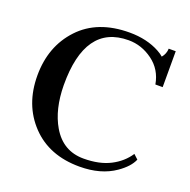

<svg xmlns="http://www.w3.org/2000/svg" viewBox="-134 -888 1017 1028"><g transform="rotate(20 374.5 -373.5)"><path d="M638.2 -694.3Q657.7 -717.3 658.7 -747.1H698.7V-542.5H657.2Q643.1 -623.5 579.8 -669.9Q516.6 -716.3 442.4 -716.3Q195.3 -716.3 197.3 -371.1Q198.7 -233.9 252 -143.1Q313.5 -38.1 430.7 -38.1Q520 -38.1 581.8 -69.6Q643.6 -101.1 678.7 -154.8L704.1 -131.3Q685.5 -86.9 627 -46.4Q546.4 9.8 424.8 9.8Q252 9.8 149.4 -97.9Q46.9 -205.6 46.9 -372.1Q46.9 -538.6 149.2 -647.7Q251.5 -756.8 433.6 -756.8Q532.2 -756.8 605.5 -716.8Q626 -705.6 638.2 -694.3Z"/></g></svg>

Font: Cantata One
Style: Regular
Weight: 400
Designer: Joana Maria Correia da Silva
Foundry: Joana Maria Correia da Silva
Version: Version 1.002